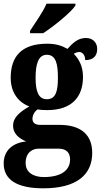

<svg xmlns="http://www.w3.org/2000/svg" viewBox="-27 -786 547 1041"><path d="M136 -619V-606H207C266 -644 360 -721 382 -756V-766H225C207 -721 162 -660 136 -619ZM208 235C388 235 473 162 473 43C473 -52 416 -109 294 -109H190C167 -109 149 -118 149 -142C149 -165 165 -186 178 -193C188 -190 216 -189 229 -189C364 -189 423 -262 423 -369C423 -427 401 -466 373 -494C381 -499 390 -504 403 -504C417 -504 435 -491 435 -460C484 -460 500 -488 500 -521C500 -553 478 -580 439 -580C394 -580 367 -552 339 -521C307 -539 275 -549 229 -549C92 -549 31 -482 31 -364C31 -282 75 -230 132 -209C80 -179 44 -149 44 -105C44 -57 81 -34 115 -19C41 -12 -7 31 -7 100C-7 188 64 235 208 235ZM227 -248C179 -248 166 -296 166 -364C166 -435 179 -489 227 -489C277 -489 287 -437 287 -365C287 -295 277 -248 227 -248ZM211 174C154 174 112 149 112 98C112 37 153 20 182 20H290C333 20 353 42 353 79C353 138 303 174 211 174Z"/></svg>

Font: Noto Serif Condensed ExtraBold
Style: Regular
Weight: 800
Width: 3
Designer: Monotype Design Team
Foundry: Monotype Imaging Inc.
Version: Version 2.013